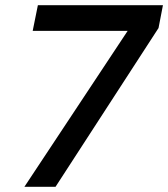

<svg xmlns="http://www.w3.org/2000/svg" viewBox="-20 -720 648 740"><path d="M608 -700 591 -612 194 0H74L472 -601H106L126 -700Z"/></svg>

Font: Albert Sans SemiBold
Style: Italic
Weight: 600
Italic angle: -11.25°
Designer: Andreas Rasmussen
Foundry: a.Foundry
Version: Version 1.025